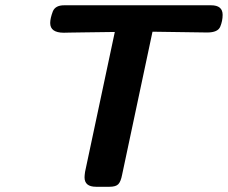

<svg xmlns="http://www.w3.org/2000/svg" viewBox="-20 -714 871 734"><path d="M171.9 -626Q171.9 -644 182.1 -670.9Q191.9 -693.8 225.1 -693.8H787.1Q831.1 -693.8 831.1 -657.2Q831.1 -634.3 822 -612.1Q813 -589.8 772 -589.8Q764.2 -589.8 563 -592.8L446.8 -45.9Q441.9 -20 432.4 -10Q422.9 0 398.9 0H347.2Q303.2 0 303.2 -36.1Q303.2 -43 305.2 -57.1L418.9 -591.8Q352.1 -590.8 306.6 -590.3Q261.2 -589.8 246.1 -589.4Q231 -588.9 224.1 -588.9Q171.9 -588.9 171.9 -626Z"/></svg>

Font: CMU Sans Serif
Style: BoldOblique
Weight: 700
Italic angle: -12°
Version: Version 0.7.0